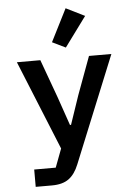

<svg xmlns="http://www.w3.org/2000/svg" viewBox="-64 -846 768 1093"><g transform="rotate(-5 320.0 -299.0)"><path d="M462 -516H590L342 93Q320 148 284.5 174Q249 200 188 200H95V101H218L258 -5L50 -516H184L263 -299L320 -134H326L382 -299ZM335 -575 259 -612 353 -798 460 -745Z"/></g></svg>

Font: Writer SemiBold
Style: Regular
Weight: 600
Monospace: yes
Designer: Mike Abbink, Paul van der Laan, Pieter van Rosmalen
Foundry: Bold Monday
Version: Version 2.001 2020